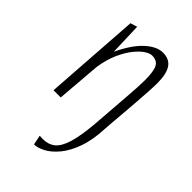

<svg xmlns="http://www.w3.org/2000/svg" viewBox="-209 -538 847 847"><g transform="rotate(45 214.5 -114.5)"><path d="M172 230 163 185Q168 185 173.5 185.5Q179 186 181 186Q217 186 240 167.5Q263 149 277 103.5Q291 58 298 -22Q300 -48 302.5 -80Q305 -112 307.5 -146Q310 -180 312.5 -212Q315 -244 316.5 -271Q318 -298 318 -316Q318 -371 306.5 -393.5Q295 -416 263 -416Q249 -416 229.5 -403Q210 -390 189 -363.5Q168 -337 151 -298Q134 -259 126 -208L109 0H64L95 -449L127 -459L132 -308Q167 -383 208.5 -421Q250 -459 288 -459Q329 -459 347.5 -431Q366 -403 366 -347Q366 -324 364 -292.5Q362 -261 359.5 -225.5Q357 -190 354 -155Q351 -120 348.5 -91Q346 -62 345 -43Q342 31 323.5 83Q305 135 278 167.5Q251 200 222.5 215Q194 230 172 230Z"/></g></svg>

Font: Ancizar Sans Thin
Style: Italic
Weight: 100
Italic angle: -4°
Designer: Cesar Puertas, Viviana Monsalve, Julian Moncada, Julian Prieto, Jose Castro, Mariel Hernandez, Felipe Aragon, Sara Alarc
Version: Version 8.100